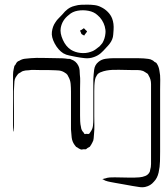

<svg xmlns="http://www.w3.org/2000/svg" viewBox="-20 -821 714 825"><path d="M668 -437V-168Q668 -153 667.5 -128.5Q667 -104 661.5 -79.5Q656 -55 641 -40Q627 -23 605 -18Q592 -15 577.5 -17.5Q563 -20 549 -22Q531 -25 513 -28.5Q495 -32 476 -35Q466 -37 454.5 -39Q443 -41 432 -45L423 -50Q420 -50 420 -51Q421 -52 421.5 -51.5Q422 -51 423 -52Q425 -53 427 -53.5Q429 -54 431 -54Q442 -58 452 -58.5Q462 -59 473 -59Q496 -59 526.5 -58Q557 -57 579 -59Q592 -60 604.5 -65Q617 -70 623 -82Q625 -86 625 -90Q627 -97 628 -103Q629 -109 629 -116V-420Q629 -439 629 -459.5Q629 -480 619 -496Q618 -498 616.5 -501Q615 -504 613 -505Q611 -507 607.5 -508.5Q604 -510 602 -512L595 -516Q584 -520 570.5 -520Q557 -520 545 -520Q523 -520 492 -521Q461 -522 438 -518Q431 -517 425 -515Q419 -513 411 -510Q410 -509 408 -508.5Q406 -508 404 -506Q400 -504 396.5 -498Q393 -492 391 -488Q390 -486 389.5 -483Q389 -480 388 -477Q386 -465 385.5 -453Q385 -441 385 -429V-323Q385 -304 385.5 -284.5Q386 -265 384 -246Q383 -237 382.5 -227Q382 -217 377 -209Q375 -205 372.5 -200.5Q370 -196 367 -192Q366 -190 362.5 -188.5Q359 -187 356 -185Q352 -181 350 -180Q347 -179 343 -179.5Q339 -180 335 -179Q334 -179 331.5 -178.5Q329 -178 327 -179Q324 -180 321.5 -181.5Q319 -183 317 -184Q315 -186 312 -187.5Q309 -189 307 -190Q305 -192 303.5 -194.5Q302 -197 300 -199Q290 -213 288 -230.5Q286 -248 285 -265Q285 -276 285 -298.5Q285 -321 285 -346.5Q285 -372 285 -394Q285 -416 285 -427Q285 -444 283.5 -461Q282 -478 273 -493Q272 -495 270.5 -498Q269 -501 267 -502Q266 -504 264.5 -505Q263 -506 261 -507Q258 -509 255 -511Q252 -513 249 -514Q242 -517 234 -518Q226 -519 218 -519Q202 -520 185.5 -520Q169 -520 152 -520Q139 -520 126.5 -520.5Q114 -521 102 -519Q89 -519 80 -516Q76 -515 73 -513Q70 -511 67 -509Q66 -508 64 -507.5Q62 -507 60 -505Q58 -504 56.5 -501.5Q55 -499 53 -497Q52 -495 50 -492.5Q48 -490 47 -488Q43 -481 42 -471.5Q41 -462 41 -454Q39 -432 39.5 -398.5Q40 -365 40 -342V-283Q40 -278 39.5 -272.5Q39 -267 39 -262Q39 -261 39 -258Q39 -255 38 -256Q37 -257 37 -260Q36 -266 36 -272.5Q36 -279 36 -285V-474Q36 -487 36 -499.5Q36 -512 39 -525L42 -538Q44 -540 46 -542.5Q48 -545 49 -548Q51 -552 54 -555Q57 -558 63 -560Q74 -567 86.5 -568.5Q99 -570 112 -571Q135 -573 168.5 -572Q202 -571 224 -571Q236 -571 248 -570.5Q260 -570 272 -568Q275 -568 278.5 -568Q282 -568 285 -566Q307 -559 317 -538Q321 -530 322 -520Q323 -510 323 -501Q325 -486 324.5 -470.5Q324 -455 324 -440V-326Q324 -313 324.5 -300Q325 -287 328 -275Q329 -264 336 -255Q338 -254 340 -250Q342 -246 344 -245Q346 -244 349 -246Q352 -246 356.5 -245.5Q361 -245 363 -246Q365 -248 367 -251.5Q369 -255 370 -256Q378 -267 379.5 -281Q381 -295 381 -308Q381 -319 381 -343Q381 -367 381 -394.5Q381 -422 381 -446Q381 -470 381 -481Q382 -500 384.5 -521Q387 -542 403 -555Q416 -566 434.5 -568.5Q453 -571 469 -571H544Q558 -571 571.5 -571Q585 -571 598 -570Q607 -569 617 -568Q627 -567 635 -562Q638 -561 644 -555Q646 -554 649 -552.5Q652 -551 653 -549Q658 -542 661 -533.5Q664 -525 665 -517Q669 -498 668.5 -478Q668 -458 668 -437ZM468 -692Q467 -682 466.5 -672Q466 -662 462 -652Q458 -642 451 -633Q444 -624 436 -616Q425 -603 413 -592.5Q401 -582 384 -576Q365 -569 345 -571Q325 -573 305 -577Q292 -580 278 -582.5Q264 -585 252 -592Q230 -606 215 -634Q200 -662 203 -684Q206 -708 218 -725Q224 -735 232.5 -743Q241 -751 248 -759Q252 -763 255.5 -767.5Q259 -772 263 -775Q279 -791 302 -796Q315 -800 329 -800.5Q343 -801 356 -801Q372 -801 387 -799Q402 -797 415 -790Q430 -783 443 -770Q456 -757 462 -741Q470 -720 468 -692ZM408 -622 420 -636Q431 -655 433 -677Q434 -685 433 -693Q432 -701 430 -708Q426 -722 418 -734.5Q410 -747 399 -756Q384 -770 360.5 -774.5Q337 -779 314 -775Q291 -771 276 -757Q247 -735 241 -701Q237 -679 250 -650Q263 -621 285 -607Q303 -596 326 -593.5Q349 -591 369 -598Q380 -601 389 -607.5Q398 -614 408 -622ZM330 -675Q328 -681 326 -685Q324 -687 324 -689Q325 -691 326.5 -691Q328 -691 329 -692L338 -698Q340 -700 340 -700Q342 -699 344.5 -696Q347 -693 348 -692Q349 -691 351.5 -689Q354 -687 354 -686Q354 -685 353 -684Q352 -683 351 -681L344 -672Q344 -670 343 -669Q342 -668 337 -670.5Q332 -673 330 -675Z"/></svg>

Font: Rubik Vinyl
Style: Regular
Weight: 400
Designer: Hubert and Fischer, NaN
Foundry: Hubert and Fischer, NaN
Version: Version 2.200